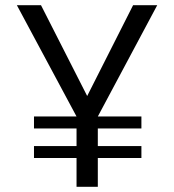

<svg xmlns="http://www.w3.org/2000/svg" viewBox="-20 -720 671 740"><path d="M357 -271H525V-225H357V-157H525V-111H357V0H275V-111H111V-157H275V-225H111V-271H275L45 -700H138L316 -350L493 -700H586Z"/></svg>

Font: Niramit
Style: Regular
Weight: 400
Version: Version 1.000; ttfautohint (v1.6)